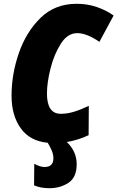

<svg xmlns="http://www.w3.org/2000/svg" viewBox="-20 -745 620 1014"><path d="M241 249Q298 249 341.5 220.5Q385 192 385 122Q385 55 333 5Q393 -5 448 -31L449 -186Q407 -166 371.5 -155Q336 -144 301 -144Q228 -144 228 -251Q228 -309 247 -384Q266 -459 301.5 -514.5Q337 -570 388 -570Q438 -570 505 -524L580 -663Q541 -691 491 -708Q441 -725 385 -725Q270 -725 194 -650.5Q118 -576 79.5 -464.5Q41 -353 41 -240Q41 -135 89.5 -67.5Q138 0 232 9Q245 30 253.5 50.5Q262 71 262 91Q262 137 215 137Q192 137 161 120L160 234Q195 249 241 249Z"/></svg>

Font: Noto Sans Display SemiCondensed Black
Style: Italic
Weight: 900
Width: 4
Designer: Monotype Design team
Foundry: Monotype Imaging Inc.
Version: 1.000